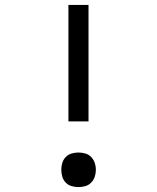

<svg xmlns="http://www.w3.org/2000/svg" viewBox="-20 -755 640 783"><path d="M341 -260H259V-735H341ZM300 8Q286 8 272 4Q258 0 248 -10.5Q238 -21 234 -34.5Q230 -48 230 -63Q230 -77 234 -90.5Q238 -104 248 -114.5Q258 -125 272 -129Q286 -133 300 -133Q314 -133 328 -129Q342 -125 352 -114.5Q362 -104 366.5 -90.5Q371 -77 371 -63Q371 -48 366.5 -34.5Q362 -21 352 -10.5Q342 0 328 4Q314 8 300 8Z"/></svg>

Font: Bmono
Style: Regular
Weight: 400
Monospace: yes
Designer: Belleve Invis
Foundry: Belleve Invis
Version: Version 11.2.2; ttfautohint (v1.8.2)